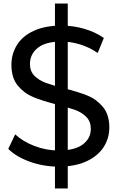

<svg xmlns="http://www.w3.org/2000/svg" viewBox="-20 -931 662 1083"><path d="M26.7 -91.1 65.6 -173.3Q107.8 -133.3 173.9 -107.8Q240 -82.2 310 -82.2Q401.1 -82.2 446.7 -116.1Q492.2 -150 492.2 -204.4Q492.2 -245.6 467.2 -271.1Q442.2 -296.7 404.4 -310.6Q366.7 -324.4 301.1 -341.1Q218.9 -362.2 167.8 -383.3Q116.7 -404.4 80.6 -447.8Q44.4 -491.1 44.4 -565.6Q44.4 -626.7 75.6 -677.2Q106.7 -727.8 170.6 -757.2Q234.4 -786.7 326.7 -786.7Q393.3 -786.7 456.1 -768.3Q518.9 -750 565.6 -716.7L531.1 -632.2Q484.4 -664.4 431.1 -680.6Q377.8 -696.7 326.7 -696.7Q237.8 -696.7 193.3 -661.1Q148.9 -625.6 148.9 -570Q148.9 -528.9 174.4 -503.3Q200 -477.8 237.8 -463.9Q275.6 -450 341.1 -433.3Q423.3 -412.2 473.9 -391.7Q524.4 -371.1 560.6 -327.8Q596.7 -284.4 596.7 -212.2Q596.7 -151.1 564.4 -101.1Q532.2 -51.1 467.8 -21.1Q403.3 8.9 310 8.9Q225.6 8.9 148.3 -18.9Q71.1 -46.7 26.7 -91.1ZM290 132.2V-911.1H362.2V132.2Z"/></svg>

Font: Paperlogy 5 Medium
Style: Regular
Weight: 500
Designer: redesigned by Lee Juim, glyphs from Gmarket Sans & Montserrat
Foundry: PT&
Version: Version 1.001